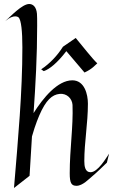

<svg xmlns="http://www.w3.org/2000/svg" viewBox="-20 -918 566 961"><path d="M165 -849C162 -884 145 -898 126 -898C91 -898 33 -836 6 -812C51 -851 73 -831 73 -831C86 -818 92 -762 92 -681C92 -455 71 -229 50 23L128 -38L140 -235C157 -296 176 -339 176 -339C210 -418 241 -444 278 -448C315 -452 341 -424 343 -393C347 -283 329 -173 329 -51C329 -2 337 12 363 12C394 12 426 -23 442 -36C442 -36 459 -49 515 -104L526 -149C511 -127 470 -56 433 -56C406 -56 402 -86 402 -112C402 -206 420 -300 420 -399C420 -446 403 -516 342 -516C268 -516 196 -428 148 -352C158 -494 166 -639 166 -789C166 -816 166 -837 165 -849ZM467 -601C442 -624 396 -684 359 -728L295 -684C268 -641 230 -600 186 -571L199 -562C227 -571 267 -603 312 -662C339 -631 372 -591 403 -555C442 -573 455 -591 467 -601Z"/></svg>

Font: Quintessential
Style: Regular
Weight: 400
Designer: Astigmatic (AOETI)
Foundry: Astigmatic (AOETI)
Version: Version 1.000